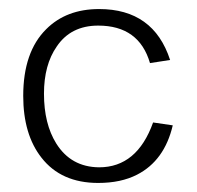

<svg xmlns="http://www.w3.org/2000/svg" viewBox="-20 -492 430 420"><path d="M357.9 -217.8Q339.8 -140.6 279.8 -109.9Q244.6 -91.8 194.8 -91.8Q113.8 -91.8 70.8 -147Q30.8 -197.8 30.8 -282.2Q30.8 -378.4 81.1 -428.2Q125 -472.2 196.8 -472.2Q315.9 -472.2 352.1 -360.8L308.1 -354Q284.2 -436 194.8 -436Q134.8 -436 104 -390.1Q76.2 -350.1 76.2 -287.1Q76.2 -221.2 103 -178.2Q135.3 -126.5 196.8 -126Q279.8 -126 314.9 -224.1Z"/></svg>

Font: Kikakui Sans Pro
Style: Regular
Weight: 400
Version: 0.2